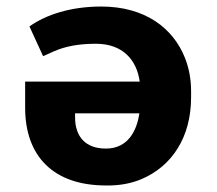

<svg xmlns="http://www.w3.org/2000/svg" viewBox="-20 -559 666 588"><path d="M70.2 -478 112 -387C123.7 -392.3 134.9 -397.3 145.5 -402C180.2 -417.2 221.8 -425 273.7 -425C356 -425 398.8 -375.4 407.9 -309H57V-229C57 -81.8 142.3 9 304.5 9C344.8 9.7 381.1 3.2 413.4 -10.5C506.3 -49.9 565.2 -138.4 565.2 -261V-280C565.2 -316 559 -349.8 546.5 -381.5C510.7 -472.4 424.6 -539 290.2 -539C197.9 -539 121.6 -514.7 70.2 -478ZM209.9 -200V-212H406.8C399 -157.8 371.4 -104 304.5 -104C240.4 -104 209.9 -141.8 209.9 -200Z"/></svg>

Font: Asimov
Style: Wid
Weight: 500
Designer: Google
Version: Version 2.000980; 2014